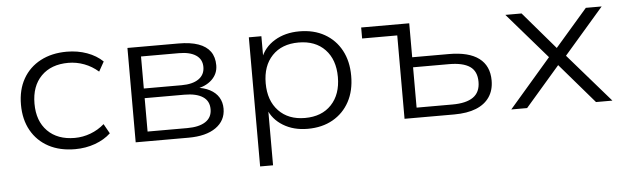

<svg xmlns="http://www.w3.org/2000/svg" viewBox="-45 -654 3229 991"><g transform="rotate(-5 1569.5 -158.5)"><path d="M324 8Q245 8 187 -23Q129 -54 97 -111Q65 -168 65 -245Q65 -322 97 -378.5Q129 -435 187.5 -466Q246 -497 324 -497Q380 -497 428.5 -479.5Q477 -462 510 -430L482 -380Q449 -409 409 -424Q369 -439 327 -439Q238 -439 186.5 -387Q135 -335 135 -244Q135 -154 186.5 -102Q238 -50 327 -50Q369 -50 409 -65Q449 -80 481 -108L509 -58Q476 -27 427.5 -9.5Q379 8 324 8Z M638 0V-489H902Q964 -489 1005 -474.5Q1046 -460 1066.5 -431.5Q1087 -403 1087 -360Q1087 -316 1055 -285.5Q1023 -255 969 -247L970 -254Q1013 -250 1043.5 -234Q1074 -218 1089.5 -192.5Q1105 -167 1105 -134Q1105 -72 1054 -36Q1003 0 912 0ZM704 -50H910Q971 -50 1004.5 -72Q1038 -94 1038 -137Q1038 -180 1004.5 -201.5Q971 -223 910 -223H704ZM704 -273H900Q957 -273 988.5 -295Q1020 -317 1020 -357Q1020 -397 988.5 -418Q957 -439 900 -439H704Z M1267 180V-489H1332V-373H1325Q1346 -431 1400.5 -464Q1455 -497 1529 -497Q1604 -497 1659.5 -465.5Q1715 -434 1745.5 -377.5Q1776 -321 1776 -245Q1776 -168 1745.5 -111.5Q1715 -55 1659.5 -23.5Q1604 8 1529 8Q1456 8 1402 -25Q1348 -58 1327 -114H1334V180ZM1520 -49Q1607 -49 1657 -102Q1707 -155 1707 -245Q1707 -335 1657 -387.5Q1607 -440 1520 -440Q1433 -440 1383 -387.5Q1333 -335 1333 -245Q1333 -155 1383.5 -102Q1434 -49 1520 -49Z M2031 0V-432H1849V-489H2098V-313H2288Q2391 -313 2443.5 -273.5Q2496 -234 2496 -158Q2496 -108 2472 -72.5Q2448 -37 2402 -18.5Q2356 0 2288 0ZM2098 -52H2284Q2355 -52 2391.5 -77.5Q2428 -103 2428 -157Q2428 -212 2392 -236.5Q2356 -261 2284 -261H2098Z M2584 0 2817 -270V-234L2596 -489H2680L2853 -287H2838L3013 -489H3095L2876 -236V-267L3108 0H3023L2838 -215H2852L2666 0Z"/></g></svg>

Font: Nunito Sans 10pt SemiExpanded Light
Style: Regular
Weight: 300
Width: 6
Designer: Vernon Adams
Foundry: Vernon Adams
Version: Version 3.101;gftools[0.9.27]